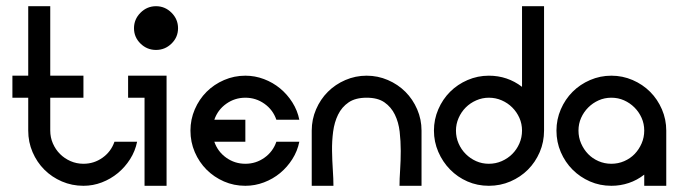

<svg xmlns="http://www.w3.org/2000/svg" viewBox="-20 -599 2188 619"><path d="M249 0Q212 0 179.5 -14Q147 -28 123 -52Q99 -76 85 -108.5Q71 -141 71 -178V-284H20V-355H71V-579H142V-355H249V-284H142V-178Q142 -156 150.5 -136.5Q159 -117 173.5 -102.5Q188 -88 207.5 -79.5Q227 -71 249 -71Q283 -71 310.5 -90.5Q338 -110 349 -142H422Q416 -112 399.5 -86Q383 -60 360 -41Q337 -22 308.5 -11Q280 0 249 0Z M393 -284V-355H517V0H446V-284ZM483 -579Q512 -579 533 -558Q554 -537 554 -508Q554 -479 533 -458.5Q512 -438 483 -438Q454 -438 433 -458.5Q412 -479 412 -508Q412 -537 433 -558Q454 -579 483 -579Z M771 -355Q802 -355 831 -344Q860 -333 883 -314Q906 -295 922.5 -269Q939 -243 945 -213H871Q860 -245 832.5 -264.5Q805 -284 771 -284Q737 -284 709.5 -264.5Q682 -245 671 -213H771V-142H671Q682 -110 709.5 -90.5Q737 -71 771 -71Q805 -71 832.5 -90.5Q860 -110 871 -142H945Q939 -112 922.5 -86Q906 -60 883 -41Q860 -22 831 -11Q802 0 771 0Q734 0 702 -14Q670 -28 646 -52Q622 -76 608 -108.5Q594 -141 594 -178Q594 -214 608 -246.5Q622 -279 646 -303Q670 -327 702.5 -341Q735 -355 771 -355Z M1162 -355Q1198 -355 1230.5 -341Q1263 -327 1287 -303Q1311 -279 1325 -246.5Q1339 -214 1339 -178V0H1268Q1268 -22 1270 -51.5Q1272 -81 1272 -112.5Q1272 -144 1268.5 -174.5Q1265 -205 1253 -229.5Q1241 -254 1219.5 -269Q1198 -284 1162 -284Q1126 -284 1104 -269Q1082 -254 1070 -229.5Q1058 -205 1054 -174.5Q1050 -144 1050.5 -112.5Q1051 -81 1053 -51.5Q1055 -22 1055 0H985V-178Q985 -214 999 -246.5Q1013 -279 1037 -303Q1061 -327 1093.5 -341Q1126 -355 1162 -355Z M1556 -355Q1616 -355 1663 -319V-579H1734V-178Q1734 -141 1720 -108.5Q1706 -76 1682 -52Q1658 -28 1625.5 -14Q1593 0 1556 0Q1519 0 1487 -14Q1455 -28 1431 -52.5Q1407 -77 1393 -109.5Q1379 -142 1379 -178Q1379 -214 1393 -246.5Q1407 -279 1431 -303Q1455 -327 1487.5 -341Q1520 -355 1556 -355ZM1556 -284Q1535 -284 1515.5 -275.5Q1496 -267 1481.5 -252.5Q1467 -238 1458.5 -218.5Q1450 -199 1450 -178Q1450 -156 1458.5 -136.5Q1467 -117 1481.5 -102.5Q1496 -88 1515 -79.5Q1534 -71 1556 -71Q1578 -71 1597.5 -79.5Q1617 -88 1631.5 -102.5Q1646 -117 1654.5 -136.5Q1663 -156 1663 -178Q1663 -200 1654.5 -219Q1646 -238 1631.5 -252.5Q1617 -267 1597.5 -275.5Q1578 -284 1556 -284Z M1951 -355Q1987 -355 2019.5 -341Q2052 -327 2076 -303Q2100 -279 2114 -246.5Q2128 -214 2128 -178V0H2057V-36Q2034 -18 2007 -9Q1980 0 1951 0Q1914 0 1882 -14Q1850 -28 1826 -52Q1802 -76 1788 -108.5Q1774 -141 1774 -178Q1774 -214 1788 -246.5Q1802 -279 1826 -303Q1850 -327 1882.5 -341Q1915 -355 1951 -355ZM1951 -284Q1929 -284 1910 -275.5Q1891 -267 1876.5 -252.5Q1862 -238 1853.5 -219Q1845 -200 1845 -178Q1845 -156 1853.5 -136.5Q1862 -117 1876 -102.5Q1890 -88 1909.5 -79.5Q1929 -71 1951 -71Q1973 -71 1992.5 -79.5Q2012 -88 2026 -102.5Q2040 -117 2048.5 -136.5Q2057 -156 2057 -178Q2057 -200 2048.5 -219Q2040 -238 2025.5 -252.5Q2011 -267 1992 -275.5Q1973 -284 1951 -284Z"/></svg>

Font: Googee
Style: Regular
Weight: 400
Designer: Peter Wiegel
Foundry: CATFonts Peter Wiegel
Version: 1.000